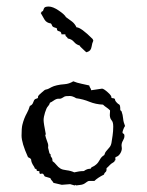

<svg xmlns="http://www.w3.org/2000/svg" viewBox="-20 -772 450 587"><path d="M325.2 -471.7Q332 -471.7 332 -465.8Q332 -463.9 336.4 -459Q340.8 -454.1 344.2 -452.6Q347.7 -451.2 347.7 -438.5V-435.5L351.6 -431.6Q355.5 -420.9 356.4 -409.7Q357.4 -398.4 362.3 -386.7Q360.4 -384.8 357.4 -377.4Q354.5 -370.1 354.5 -367.2Q354.5 -364.3 357.4 -363.3Q360.4 -362.3 360.4 -356Q360.4 -349.6 356 -342.3Q351.6 -335 351.6 -327.1L352.5 -318.4Q352.5 -310.5 347.2 -302.2Q341.8 -293.9 334 -292Q332 -290 332.5 -288.6Q333 -287.1 333 -284.2Q333 -281.2 330.1 -280.3V-279.3Q330.1 -277.3 324.7 -274.4Q319.3 -271.5 314.9 -266.6Q310.5 -261.7 305.7 -257.8V-253.9Q305.7 -248 302.2 -245.6Q298.8 -243.2 297.9 -238.3Q278.3 -228.5 268.6 -218.8H252.9Q249 -218.8 244.1 -214.8Q239.3 -210.9 234.9 -209Q230.5 -207 224.1 -206.5Q217.8 -206.1 212.9 -205.1L210.9 -207Q210.9 -205.1 208 -205.1L194.3 -209L168.9 -207L143.6 -212.9Q141.6 -216.8 138.7 -219.7Q135.7 -222.7 133.8 -227.5L117.2 -232.4Q115.2 -234.4 113.8 -237.8Q112.3 -241.2 108.9 -241.2Q105.5 -241.2 102.5 -240.2Q99.6 -243.2 100.6 -246.1Q101.6 -249 96.7 -249Q91.8 -249 91.8 -252.9Q91.8 -256.8 86.9 -255.9Q85.9 -259.8 84 -262.7Q75.2 -275.4 75.2 -284.2Q73.2 -288.1 70.3 -289.1Q67.4 -290 65.4 -292Q45.9 -335 45.9 -357.4Q45.9 -379.9 48.3 -390.1Q50.8 -400.4 54.2 -409.2Q57.6 -418 62.5 -426.8Q67.4 -435.5 71.3 -448.2Q79.1 -451.2 81.5 -459Q84 -466.8 87.4 -468.8Q90.8 -470.7 92.3 -470.7Q93.8 -470.7 95.2 -472.2Q96.7 -473.6 96.2 -475.1Q95.7 -476.6 97.2 -479Q98.6 -481.4 106 -487.8Q113.3 -494.1 115.7 -496.1Q118.2 -498 121.6 -498.5Q125 -499 128.9 -501Q132.8 -502.9 138.2 -505.9Q143.6 -508.8 153.8 -511.2Q164.1 -513.7 177.7 -514.6Q191.4 -515.6 204.1 -523.4Q215.8 -518.6 228.5 -516.1Q241.2 -513.7 252.9 -510.7Q253.9 -505.9 255.9 -503.4Q257.8 -501 258.8 -496.1L292 -501Q296.9 -501 309.6 -489.7Q322.3 -478.5 320.3 -473.6Q322.3 -471.7 325.2 -471.7ZM236.3 -249Q247.1 -256.8 256.8 -255.9Q258.8 -260.7 263.2 -262.2Q267.6 -263.7 273.9 -269Q280.3 -274.4 285.2 -283.7Q290 -293 298.8 -297.9Q300.8 -305.7 305.7 -311Q310.5 -316.4 314.9 -321.8Q319.3 -327.1 320.8 -335.4Q322.3 -343.8 324.2 -357.4Q326.2 -371.1 326.2 -384.8Q326.2 -398.4 321.8 -403.3Q317.4 -408.2 316.4 -414.1Q315.4 -419.9 315.9 -423.3Q316.4 -426.8 316.4 -431.6V-434.6Q310.5 -440.4 305.2 -443.8Q299.8 -447.3 294.9 -452.1Q272.5 -453.1 253.4 -460.9Q234.4 -468.8 212.9 -471.7Q202.1 -478.5 193.4 -478.5Q184.6 -478.5 181.6 -478Q178.7 -477.5 176.8 -476.6Q174.8 -475.6 172.9 -474.1Q170.9 -472.7 167.5 -471.2Q164.1 -469.7 160.6 -470.2Q157.2 -470.7 152.8 -469.2Q148.4 -467.8 143.1 -463.9Q137.7 -460 132.8 -458Q130.9 -451.2 126.5 -446.8Q122.1 -442.4 117.7 -428.2Q113.3 -414.1 113.3 -404.8Q113.3 -395.5 120.1 -361.3L118.2 -359.4Q120.1 -350.6 122.6 -344.2Q125 -337.9 126.5 -333Q127.9 -328.1 127.4 -325.7Q127 -323.2 127 -320.3L130.9 -304.7V-303.7L134.8 -299.8V-295.9Q134.8 -293.9 137.7 -290.5Q140.6 -287.1 140.6 -279.3Q146.5 -275.4 152.3 -268.1Q158.2 -260.7 164.6 -256.8Q170.9 -252.9 183.6 -251.5Q196.3 -250 207 -245.1Q222.7 -249 236.3 -249ZM181.6 -719.7Q191.4 -712.9 200.2 -706.1Q209 -699.2 213.9 -688.5Q227.5 -688.5 263.7 -652.3Q263.7 -648.4 265.6 -648.4Q261.7 -640.6 259.8 -628.4Q257.8 -616.2 247.1 -613.3Q246.1 -612.3 244.6 -612.3Q243.2 -612.3 237.3 -618.2Q231.4 -624 228 -627Q224.6 -629.9 223.6 -632.8Q212.9 -635.7 206.1 -644Q199.2 -652.3 187.5 -654.3Q185.5 -658.2 182.6 -660.2Q179.7 -662.1 179.7 -667H168Q167 -674.8 162.6 -675.8Q158.2 -676.8 155.8 -678.7Q153.3 -680.7 154.3 -681.6Q156.2 -685.5 148.4 -687.5Q140.6 -689.5 139.2 -693.8Q137.7 -698.2 135.7 -700.2Q122.1 -702.1 116.2 -711.9Q110.4 -721.7 104.5 -732.4Q107.4 -734.4 106.9 -735.4Q106.4 -736.3 111.3 -738.3Q112.3 -740.2 114.3 -746.1Q116.2 -752 128.9 -752Q141.6 -752 159.7 -739.7Q177.7 -727.5 181.6 -719.7Z"/></svg>

Font: Mountains of Christmas
Style: Regular
Weight: 400
Designer: Crystal Kluge
Foundry: Font Diner, Inc DBA Tart Workshop
Version: Version 1.002